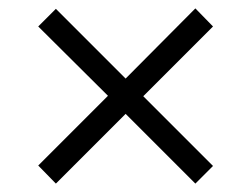

<svg xmlns="http://www.w3.org/2000/svg" viewBox="-20 -587 599 457"><path d="M113 -150 71 -193 237 -359 71 -524 113 -566 279 -400 445 -567 487 -524 321 -358 487 -192 445 -150 279 -316Z"/></svg>

Font: Noto Serif Tamil
Style: Italic
Weight: 400
Italic angle: -12°
Designer: Indian Type Foundry, Tom Grace, and the Monotype Design Team
Foundry: Monotype Imaging Inc.
Version: Version 2.003